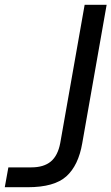

<svg xmlns="http://www.w3.org/2000/svg" viewBox="-53 -783 466 803"><path d="M-33 0 -18 -83H78Q130 -83 159.5 -107.5Q189 -132 199 -185L301 -763H393L291 -184Q275 -91 224.5 -45.5Q174 0 63 0Z"/></svg>

Font: Open Sauce One
Style: Italic
Weight: 400
Italic angle: -10°
Designer: Alfredo Marco Pradil
Foundry: Creative Sauce Fz LLC
Version: Version 1.477